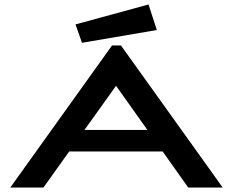

<svg xmlns="http://www.w3.org/2000/svg" viewBox="-20 -837 1040 857"><path d="M346 -646 680 -703 643 -817 317 -728ZM820 0H974L520 -634H480L26 0H174L289 -161H706ZM498 -454 638 -257H357Z"/></svg>

Font: Inconsolata UltraExpanded
Style: Bold
Weight: 700
Width: 9
Monospace: yes
Designer: Raph Levien, Cyreal, Brenton Simpson
Foundry: Raph Levien, Cyreal, Google
Version: Version 3.100